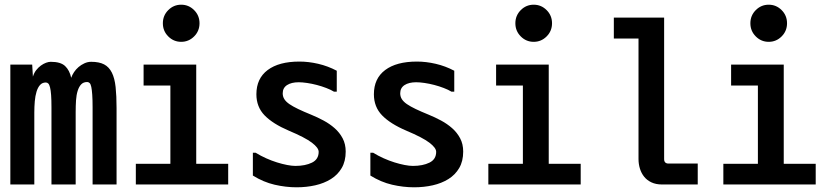

<svg xmlns="http://www.w3.org/2000/svg" viewBox="-20 -801 3540 817"><path d="M196 -538Q238 -538 257 -520Q276 -502 283 -470Q287 -482 295 -494Q303 -506 314 -515.5Q325 -525 339 -531.5Q353 -538 368 -538Q402 -538 423 -527Q444 -516 456 -492Q468 -468 472 -430.5Q476 -393 476 -341V-16H374V-344Q374 -377 372.5 -398Q371 -419 368.5 -431Q366 -443 361.5 -447.5Q357 -452 351 -452Q335 -452 325.5 -442Q316 -432 310.5 -414.5Q305 -397 303.5 -374Q302 -351 302 -324V-16H199V-344Q199 -376 197.5 -396.5Q196 -417 193 -429Q190 -441 185.5 -445.5Q181 -450 175 -450Q160 -450 150.5 -439.5Q141 -429 135.5 -411Q130 -393 128 -370Q126 -347 126 -322V-16H24V-526H117L120 -475Q125 -491 134 -502.5Q143 -514 154 -522Q165 -530 176 -534Q187 -538 196 -538Z M815 -526V-104H951V-16H558V-104H705V-437H591V-526ZM673 -702Q673 -735 696 -758Q719 -781 751 -781Q783 -781 806 -758Q829 -735 829 -702Q829 -669 806 -646Q783 -623 751 -623Q719 -623 696 -646Q673 -669 673 -702Z M1068 -151Q1089 -138 1112.5 -127.5Q1136 -117 1158.5 -110Q1181 -103 1201.5 -99Q1222 -95 1237 -95Q1279 -95 1307.5 -109Q1336 -123 1336 -155Q1336 -172 1307 -194Q1278 -216 1209 -245Q1141 -274 1106 -310Q1071 -346 1071 -400Q1071 -467 1119 -503Q1167 -539 1254 -539Q1293 -539 1334 -529.5Q1375 -520 1413 -500V-411H1401Q1388 -419 1368.5 -426.5Q1349 -434 1328 -439.5Q1307 -445 1286.5 -448Q1266 -451 1251 -451Q1220 -451 1201.5 -439Q1183 -427 1183 -404Q1183 -390 1190 -379Q1197 -368 1211.5 -358Q1226 -348 1249 -337Q1272 -326 1304 -313Q1331 -302 1357 -288Q1383 -274 1404 -255.5Q1425 -237 1438 -212.5Q1451 -188 1451 -156Q1451 -115 1434 -86Q1417 -57 1388 -39Q1359 -21 1321.5 -12.5Q1284 -4 1242 -4Q1196 -4 1148.5 -15Q1101 -26 1056 -54V-151Z M1568 -151Q1589 -138 1612.5 -127.5Q1636 -117 1658.5 -110Q1681 -103 1701.5 -99Q1722 -95 1737 -95Q1779 -95 1807.5 -109Q1836 -123 1836 -155Q1836 -172 1807 -194Q1778 -216 1709 -245Q1641 -274 1606 -310Q1571 -346 1571 -400Q1571 -467 1619 -503Q1667 -539 1754 -539Q1793 -539 1834 -529.5Q1875 -520 1913 -500V-411H1901Q1888 -419 1868.5 -426.5Q1849 -434 1828 -439.5Q1807 -445 1786.5 -448Q1766 -451 1751 -451Q1720 -451 1701.5 -439Q1683 -427 1683 -404Q1683 -390 1690 -379Q1697 -368 1711.5 -358Q1726 -348 1749 -337Q1772 -326 1804 -313Q1831 -302 1857 -288Q1883 -274 1904 -255.5Q1925 -237 1938 -212.5Q1951 -188 1951 -156Q1951 -115 1934 -86Q1917 -57 1888 -39Q1859 -21 1821.5 -12.5Q1784 -4 1742 -4Q1696 -4 1648.5 -15Q1601 -26 1556 -54V-151Z M2315 -526V-104H2451V-16H2058V-104H2205V-437H2091V-526ZM2173 -702Q2173 -735 2196 -758Q2219 -781 2251 -781Q2283 -781 2306 -758Q2329 -735 2329 -702Q2329 -669 2306 -646Q2283 -623 2251 -623Q2219 -623 2196 -646Q2173 -669 2173 -702Z M2806 -726V-124Q2806 -105 2825 -105H2949V-16H2797Q2771 -16 2752 -25Q2733 -34 2721 -49Q2709 -64 2703 -83.5Q2697 -103 2697 -124V-637H2592V-726Z M3315 -526V-104H3451V-16H3058V-104H3205V-437H3091V-526ZM3173 -702Q3173 -735 3196 -758Q3219 -781 3251 -781Q3283 -781 3306 -758Q3329 -735 3329 -702Q3329 -669 3306 -646Q3283 -623 3251 -623Q3219 -623 3196 -646Q3173 -669 3173 -702Z"/></svg>

Font: D2Coding
Style: Bold
Weight: 700
Monospace: yes
Designer: Yong-Rak Park; Jeong-Hwan Yoon; Sang-Min Lee;
Foundry: NHN Corporation
Version: Version 1.3.2; Build 20180524